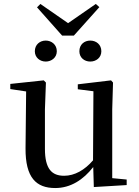

<svg xmlns="http://www.w3.org/2000/svg" viewBox="-20 -935 700 970"><path d="M211 -624C240 -624 267 -644 267 -676C267 -710 240 -730 211 -730C182 -730 156 -710 156 -676C156 -644 182 -624 211 -624ZM436 -624C466 -624 492 -644 492 -676C492 -710 466 -730 436 -730C406 -730 381 -710 381 -676C381 -644 406 -624 436 -624ZM184 -915 167 -898 294 -755H353L482 -899L464 -915L324 -818ZM454 10 620 0V-28L547 -35V-383L551 -518L541 -529L373 -509V-484L452 -474L450 -125C408 -76 357 -47 304 -47C242 -47 207 -81 207 -183V-383L212 -518L201 -529L32 -511V-485L112 -473L109 -186C108 -37 163 15 259 15C337 15 401 -27 451 -91Z"/></svg>

Font: Noto Serif JP Medium
Style: Regular
Weight: 500
Designer: Ryoko NISHIZUKA 西塚涼子 (kana & ideographs); Frank Grießhammer (Latin, Greek & Cyrillic); Wenlong ZHANG 张文龙 (bopomofo); San
Foundry: Adobe
Version: Version 2.001;hotconv 1.1.0;makeotfexe 2.6.0